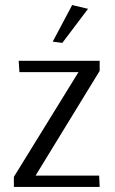

<svg xmlns="http://www.w3.org/2000/svg" viewBox="-20 -741 455 761"><path d="M266 -721 329 -706 227 -571 189 -576ZM375 -500V-460L121 -45H373L375 0H35V-40L291 -455H57L54 -500Z"/></svg>

Font: Arsenal
Style: Regular
Weight: 400
Designer: Andrij Shevchenko
Foundry: Stairsfor.com
Version: Version 1.000